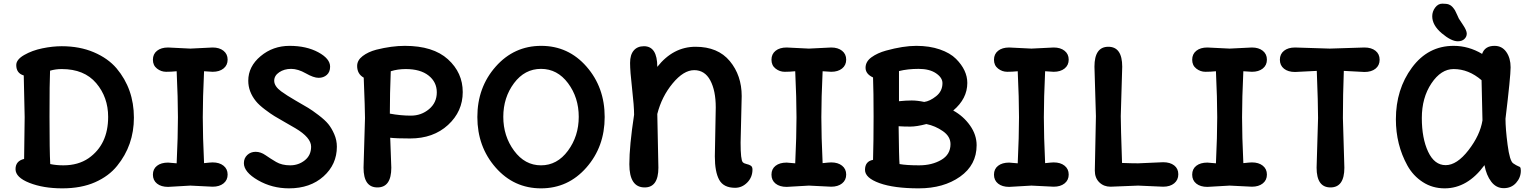

<svg xmlns="http://www.w3.org/2000/svg" viewBox="-20 -1016 8407 1051"><path d="M115 -375 110 -603Q69 -615 69 -660Q69 -690 112.5 -715Q156 -740 212 -751.5Q268 -763 318 -763Q416 -763 493.5 -730Q571 -697 618 -642Q713 -529 713 -372Q713 -221 621 -108Q576 -52 500.5 -18.5Q425 15 321 15Q217 15 141 -15Q65 -45 65 -90Q65 -135 112 -146ZM572 -376Q572 -484 506.5 -561Q441 -638 318 -638Q284 -638 254 -629Q251 -568 251 -379Q251 -190 255 -118Q287 -111 327 -111Q408 -111 465 -150Q572 -225 572 -376Z M900 -756 1022 -750 1144 -756Q1181 -756 1203.5 -738Q1226 -720 1226 -689.5Q1226 -659 1203.5 -641Q1181 -623 1144 -623L1097 -626Q1090 -478 1090 -374.5Q1090 -271 1097 -123Q1133 -127 1144 -127Q1181 -127 1203.5 -109Q1226 -91 1226 -60.5Q1226 -30 1203.5 -12Q1181 6 1144 6L1022 0L900 7Q862 7 839.5 -11Q817 -29 817 -60Q817 -91 839.5 -108.5Q862 -126 900 -126L947 -122Q954 -270 954 -374Q954 -478 947 -626Q917 -623 889.5 -623Q862 -623 839.5 -640.5Q817 -658 817 -689Q817 -720 839.5 -738Q862 -756 900 -756Z M1824 -213Q1824 -116 1751 -50.5Q1678 15 1562 15Q1469 15 1392 -29.5Q1315 -74 1315 -123Q1315 -150 1333.5 -167.5Q1352 -185 1379.5 -185Q1407 -185 1433.5 -166.5Q1460 -148 1491.5 -129.5Q1523 -111 1568.5 -111Q1614 -111 1648.5 -138.5Q1683 -166 1683 -213Q1683 -263 1597 -314Q1580 -324 1541.5 -346Q1503 -368 1483 -380Q1463 -392 1430.5 -416.5Q1398 -441 1381 -462Q1339 -514 1339 -574Q1339 -652 1406.5 -708.5Q1474 -765 1565.5 -765Q1657 -765 1722 -730Q1787 -695 1787 -651Q1787 -622 1769 -606Q1751 -590 1724 -590Q1697 -590 1654 -614.5Q1611 -639 1573.5 -639Q1536 -639 1508.5 -620.5Q1481 -602 1481 -574Q1481 -544 1519 -516Q1549 -494 1597.5 -466Q1646 -438 1667 -425.5Q1688 -413 1723.5 -386Q1759 -359 1777 -337Q1795 -315 1809.5 -282Q1824 -249 1824 -213Z M1970 -98 1978 -370Q1978 -416 1971 -591Q1935 -611 1935 -655Q1935 -686 1965 -709Q1995 -732 2040 -744Q2124 -765 2196 -765Q2351 -765 2432 -691.5Q2513 -618 2513 -512Q2513 -406 2432.5 -332Q2352 -258 2225 -258Q2149 -258 2116 -262L2122 -98Q2122 10 2046 10Q1970 10 1970 -98ZM2114 -394Q2173 -383 2229.5 -383Q2286 -383 2328.5 -418.5Q2371 -454 2371 -510.5Q2371 -567 2326 -602.5Q2281 -638 2201 -638Q2157 -638 2119 -626Q2114 -503 2114 -394Z M2941.5 -111Q3030 -111 3089 -191Q3148 -271 3148 -376.5Q3148 -482 3089.5 -560.5Q3031 -639 2941.5 -639Q2852 -639 2793.5 -560.5Q2735 -482 2735 -376.5Q2735 -271 2794 -191Q2853 -111 2941.5 -111ZM2942.5 -765Q3091 -765 3190.5 -651.5Q3290 -538 3290 -375.5Q3290 -213 3190 -99Q3090 15 2941.5 15Q2793 15 2693 -99Q2593 -213 2593 -375.5Q2593 -538 2693.5 -651.5Q2794 -765 2942.5 -765Z M3893 -160 3898 -428Q3898 -520 3868 -576Q3838 -632 3780 -632Q3722 -632 3662 -559.5Q3602 -487 3578 -392L3584 -98Q3584 10 3509 10Q3425 10 3425 -117Q3425 -217 3451 -388Q3451 -435 3440 -531Q3429 -627 3429 -671.5Q3429 -716 3449 -739.5Q3469 -763 3505 -763Q3578 -763 3578 -650Q3665 -760 3787.5 -760Q3910 -760 3975 -681.5Q4040 -603 4040 -490L4034 -235Q4034 -140 4046 -128Q4053 -121 4067 -118Q4081 -115 4090 -109Q4099 -103 4099 -88Q4099 -46 4070.5 -17Q4042 12 4004 12Q3941 12 3917 -31.5Q3893 -75 3893 -160Z M4286 -756 4408 -750 4530 -756Q4567 -756 4589.5 -738Q4612 -720 4612 -689.5Q4612 -659 4589.5 -641Q4567 -623 4530 -623L4483 -626Q4476 -478 4476 -374.5Q4476 -271 4483 -123Q4519 -127 4530 -127Q4567 -127 4589.5 -109Q4612 -91 4612 -60.5Q4612 -30 4589.5 -12Q4567 6 4530 6L4408 0L4286 7Q4248 7 4225.5 -11Q4203 -29 4203 -60Q4203 -91 4225.5 -108.5Q4248 -126 4286 -126L4333 -122Q4340 -270 4340 -374Q4340 -478 4333 -626Q4303 -623 4275.5 -623Q4248 -623 4225.5 -640.5Q4203 -658 4203 -689Q4203 -720 4225.5 -738Q4248 -756 4286 -756Z M5326 -221Q5326 -113 5235.5 -49Q5145 15 5009.5 15Q4874 15 4794.5 -13.5Q4715 -42 4715 -86Q4715 -133 4759 -141Q4762 -241 4762 -378.5Q4762 -516 4759 -592Q4718 -611 4718 -645Q4718 -679 4750.5 -702.5Q4783 -726 4830 -739Q4924 -765 4996 -765Q5068 -765 5124.5 -745.5Q5181 -726 5213 -694Q5275 -632 5275 -562Q5275 -476 5198 -411Q5254 -380 5290 -329Q5326 -278 5326 -221ZM4904 -118Q4942 -111 5011.5 -111Q5081 -111 5132 -140.5Q5183 -170 5183 -227Q5183 -269 5141.5 -298Q5100 -327 5051 -337Q4998 -323 4962.5 -323Q4927 -323 4899 -325Q4901 -151 4904 -118ZM4901 -627V-462Q4939 -466 4970.5 -466Q5002 -466 5039 -458Q5070 -462 5104.5 -489.5Q5139 -517 5139 -561Q5139 -591 5103.5 -615Q5068 -639 5008.5 -639Q4949 -639 4901 -627Z M5504 -756 5626 -750 5748 -756Q5785 -756 5807.5 -738Q5830 -720 5830 -689.5Q5830 -659 5807.5 -641Q5785 -623 5748 -623L5701 -626Q5694 -478 5694 -374.5Q5694 -271 5701 -123Q5737 -127 5748 -127Q5785 -127 5807.5 -109Q5830 -91 5830 -60.5Q5830 -30 5807.5 -12Q5785 6 5748 6L5626 0L5504 7Q5466 7 5443.5 -11Q5421 -29 5421 -60Q5421 -91 5443.5 -108.5Q5466 -126 5504 -126L5551 -122Q5558 -270 5558 -374Q5558 -478 5551 -626Q5521 -623 5493.5 -623Q5466 -623 5443.5 -640.5Q5421 -658 5421 -689Q5421 -720 5443.5 -738Q5466 -756 5504 -756Z M6210 -122 6347 -128Q6385 -128 6407.5 -110.5Q6430 -93 6430 -62Q6430 -31 6407.5 -12.5Q6385 6 6347 6L6210 0L6059 6Q6022 6 5997.5 -18Q5973 -42 5973 -82L5979 -380L5971 -651Q5971 -760 6047 -760Q6123 -760 6123 -651L6115 -380Q6115 -329 6122 -124Q6174 -122 6210 -122Z M6589 -756 6711 -750 6833 -756Q6870 -756 6892.5 -738Q6915 -720 6915 -689.5Q6915 -659 6892.5 -641Q6870 -623 6833 -623L6786 -626Q6779 -478 6779 -374.5Q6779 -271 6786 -123Q6822 -127 6833 -127Q6870 -127 6892.5 -109Q6915 -91 6915 -60.5Q6915 -30 6892.5 -12Q6870 6 6833 6L6711 0L6589 7Q6551 7 6528.5 -11Q6506 -29 6506 -60Q6506 -91 6528.5 -108.5Q6551 -126 6589 -126L6636 -122Q6643 -270 6643 -374Q6643 -478 6636 -626Q6606 -623 6578.5 -623Q6551 -623 6528.5 -640.5Q6506 -658 6506 -689Q6506 -720 6528.5 -738Q6551 -756 6589 -756Z M7069 -756 7259 -750 7449 -756Q7487 -756 7509.5 -738Q7532 -720 7532 -689Q7532 -658 7509.5 -640Q7487 -622 7449 -622L7336 -628Q7331 -496 7331 -370L7339 -98Q7339 10 7263 10Q7187 10 7187 -98L7195 -370Q7195 -452 7188 -628L7069 -622Q7031 -622 7008.5 -640Q6986 -658 6986 -689Q6986 -720 7008.5 -738Q7031 -756 7069 -756Z M8221 -366Q8221 -312 8232.5 -223.5Q8244 -135 8263 -122Q8281 -110 8289 -107Q8297 -104 8300 -102Q8305 -97 8305 -82Q8305 -44 8279 -15Q8253 14 8211.5 14Q8170 14 8143 -21.5Q8116 -57 8106 -112Q8013 15 7888 15Q7821 15 7768 -19.5Q7715 -54 7684 -110Q7621 -224 7621 -363Q7621 -527 7709 -646Q7797 -765 7937 -765Q8019 -765 8093 -721Q8108 -765 8161 -765Q8202 -765 8225.5 -731.5Q8249 -698 8249 -647.5Q8249 -597 8221 -366ZM8095 -357 8090 -577Q8019 -638 7937 -638Q7868 -638 7815.5 -559.5Q7763 -481 7763 -370Q7763 -259 7797.5 -185.5Q7832 -112 7893.5 -112Q7955 -112 8018.5 -194Q8082 -276 8095 -357ZM7820 -927Q7820 -953 7836 -974.5Q7852 -996 7875.5 -996Q7899 -996 7911 -991.5Q7923 -987 7931.5 -977Q7940 -967 7944.5 -959.5Q7949 -952 7956 -935.5Q7963 -919 7965.5 -914.5Q7968 -910 7988.5 -879.5Q8009 -849 8009 -832Q8009 -815 7996 -802.5Q7983 -790 7960 -790Q7924 -790 7872 -834Q7820 -878 7820 -927Z"/></svg>

Font: Delius Unicase
Style: Bold
Weight: 700
Designer: Natalia Raices
Foundry: Natalia Raices
Version: Version 1.001